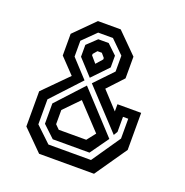

<svg xmlns="http://www.w3.org/2000/svg" viewBox="-126 -814 893 928"><g transform="rotate(20 320.5 -350.0)"><path d="M174 0.5 71 -102.5V-283.5L193.5 -407L119 -485V-596.5L222 -699.5H339L442 -596.5V-485L367 -404.5L448 -317V-354H570V-163.5L456.5 0.5ZM201 -57H420L521 -204V-306H494V-228.5L482 -208.5L297 -407L385.5 -499.5V-581L318 -647.5H242L174.5 -581V-499.5L259 -408L122 -260.5V-132ZM278.5 -428.5 204 -509.5V-570.5L253.5 -617.5H307L356.5 -570.5V-510ZM280.5 -501 309.5 -534V-541.5L292 -562H269.5L252 -541.5V-534ZM212 -88 151 -145.5V-250L278.5 -388.5L468.5 -183L401 -88ZM223.5 -141H365L400 -185.5L279.5 -314L202.5 -235V-162Z"/></g></svg>

Font: Tourney Condensed SemiBold
Style: Regular
Weight: 600
Width: 3
Designer: Tyler Finck
Foundry: Etcetera Type Co
Version: Version 1.010; ttfautohint (v1.8.3)